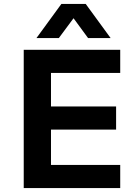

<svg xmlns="http://www.w3.org/2000/svg" viewBox="-20 -959 715 979"><path d="M101 0V-705H593V-587H240V-416H572V-298H240V-118H593V0ZM166 -765 293 -939H417L544 -765H429L355 -866L280 -765Z"/></svg>

Font: Nunito Sans 6pt
Style: Bold
Weight: 700
Version: Version 3.101;gftools[0.9.27]